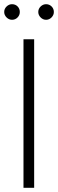

<svg xmlns="http://www.w3.org/2000/svg" viewBox="-22 -894 276 914"><path d="M140.6 0H89.8V-707H140.6ZM-2 -836.9Q-2 -852.1 9.3 -863Q20.5 -874 35.2 -874Q51.3 -874 61.8 -863.3Q72.3 -852.5 72.3 -836.9Q72.3 -821.8 61.5 -810.8Q50.8 -799.8 35.2 -799.8Q20.5 -799.8 9.3 -811Q-2 -822.3 -2 -836.9ZM160.2 -836.9Q160.2 -852.1 171.4 -863Q182.6 -874 197.3 -874Q212.9 -874 223.6 -863.3Q234.4 -852.5 234.4 -836.9Q234.4 -822.3 223.4 -811Q212.4 -799.8 197.3 -799.8Q182.6 -799.8 171.4 -811Q160.2 -822.3 160.2 -836.9Z"/></svg>

Font: Pretendard ExtraLight
Style: Regular
Weight: 200
Designer: Base glyphs from Inter by Rasmus Andersson; Hangeul glyphs from Noto Sans CJK(Source Han Sans) by Jang Soo-young and Kan
Foundry: Kil Hyung-jin
Version: Version 1.309